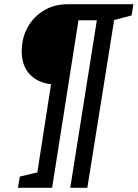

<svg xmlns="http://www.w3.org/2000/svg" viewBox="-20 -720 652 910"><path d="M65 170 74 117 157 97 222 -321Q158 -328 120.5 -368.5Q83 -409 83 -476Q83 -540 111 -590.5Q139 -641 188 -670.5Q237 -700 301 -700H612L604 -647L521 -625L394 170H313L439 -624H352L227 170Z"/></svg>

Font: Bitter Medium
Style: Italic
Weight: 500
Italic angle: -9°
Designer: Sol Matas, and Bitter project Authors
Foundry: Sol Matas
Version: Version 2.001